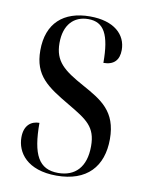

<svg xmlns="http://www.w3.org/2000/svg" viewBox="-69 -594 497 654"><g transform="rotate(10 180.0 -267.0)"><path d="M171 10C276 10 329 -49 329 -144C329 -240 275 -271 208 -308C137 -347 103 -373 103 -437C103 -500 136 -534 186 -534C240 -534 262 -494 262 -396C298 -396 316 -415 316 -450C316 -503 274 -544 190 -544C99 -544 43 -495 43 -401C43 -313 92 -282 170 -236C238 -196 270 -176 270 -109C270 -36 233 0 175 0C108 0 83 -47 83 -157C55 -157 31 -140 31 -98C31 -46 69 10 171 10Z"/></g></svg>

Font: Noto Serif Display ExtraCondensed
Style: Regular
Weight: 400
Width: 2
Designer: Monotype Design Team
Foundry: Monotype Imaging Inc.
Version: Version 2.009